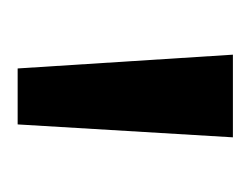

<svg xmlns="http://www.w3.org/2000/svg" viewBox="-54 -820 290 223"><g transform="rotate(90 91.5 -708.0)"><path d="M124 -583H59L43 -833H139Z"/></g></svg>

Font: Yaldevi ExtraLight Medium
Style: Regular
Weight: 500
Version: Version 1.100